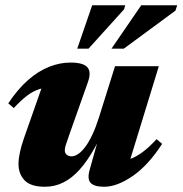

<svg xmlns="http://www.w3.org/2000/svg" viewBox="-20 -697 696 732"><path d="M321.5 -48.5 381 -260.5 395.5 -246.5Q368 -181 340.2 -131.8Q312.5 -82.5 283.2 -50Q254 -17.5 221.2 -1.2Q188.5 15 151.5 15Q97 15 73.8 -9.5Q50.5 -34 50.5 -72Q50.5 -91 55.8 -115.8Q61 -140.5 71 -169L154.5 -407L187 -364Q156 -365 131.8 -357.8Q107.5 -350.5 84.2 -333Q61 -315.5 32.5 -285L11.5 -303Q48.5 -358.5 87.8 -392.5Q127 -426.5 167.8 -442.5Q208.5 -458.5 248.5 -458.5Q297.5 -458.5 313.2 -440.5Q329 -422.5 315 -383.5L243 -180Q234.5 -156 230.8 -144.2Q227 -132.5 227 -124Q227 -114 234 -107.5Q241 -101 253 -101Q265 -101 278.2 -110Q291.5 -119 305.2 -137.2Q319 -155.5 332.2 -183.8Q345.5 -212 357.5 -250L418.5 -444.5H585.5L460.5 -37L430.5 -81Q453.5 -82.5 476.2 -90.8Q499 -99 523.5 -117Q548 -135 577 -166.5L598 -148.5Q546 -67.5 486.2 -26.2Q426.5 15 377.5 15Q339.5 15 325.8 0.5Q312 -14 321.5 -48.5ZM405 -511.5 518.5 -677H655.5L649 -656.5L452 -511.5ZM274.5 -511.5 331.5 -677H457.5L453 -661.5L317.5 -511.5Z"/></svg>

Font: Newsreader 24pt ExtraBold
Style: Italic
Weight: 800
Italic angle: -17°
Designer: Hugues Gentile
Foundry: Production Type
Version: Version 1.003